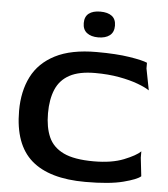

<svg xmlns="http://www.w3.org/2000/svg" viewBox="-56 -853 800 913"><g transform="rotate(5 344.0 -396.5)"><path d="M385 10Q213 10 127.5 -64.5Q42 -139 42 -300Q42 -393 77 -462.5Q112 -532 188 -571Q264 -610 385 -610Q480 -610 543 -600Q606 -590 628 -580V-553L648 -450Q629 -463 591.5 -477Q554 -491 502 -500.5Q450 -510 387 -510Q311 -510 265.5 -485.5Q220 -461 200 -414Q180 -367 180 -300Q180 -233 200.5 -186.5Q221 -140 272 -115.5Q323 -91 416 -91Q502 -91 559.5 -114Q617 -137 638 -158V-128L648 -40Q631 -24 565.5 -7Q500 10 385 10ZM386 -680Q352 -680 332 -695.5Q312 -711 312 -742Q312 -773 331.5 -788Q351 -803 386 -803Q422 -803 441.5 -788Q461 -773 461 -742Q461 -711 441 -695.5Q421 -680 386 -680Z"/></g></svg>

Font: Red Rose SemiBold
Style: Regular
Weight: 600
Designer: Jaikishan Patel
Version: Version 2.000